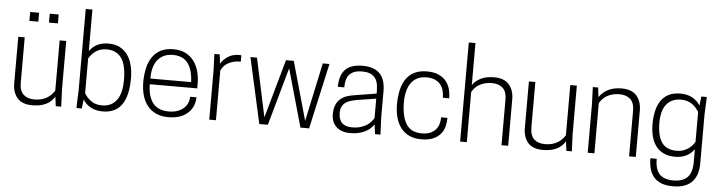

<svg xmlns="http://www.w3.org/2000/svg" viewBox="-55 -1067 5790 1544"><g transform="rotate(5 2840.0 -295.5)"><path d="M221 9Q138 9 99.5 -36Q61 -81 61 -155V-530H113V-164Q113 -98 145.5 -68.5Q178 -39 234 -39Q267 -39 293 -46.5Q319 -54 338.5 -66.5Q358 -79 372 -94.5Q386 -110 395 -125V-530H448V-140L454 0H410L400 -76Q373 -32 328 -11.5Q283 9 221 9ZM369 -665H297V-737H369ZM211 -665H139V-737H211Z M790 9Q732 9 691.5 -13.5Q651 -36 629 -74L620 0H577Q578 -35 579 -70Q580 -105 582 -140V-800H636V-464Q687 -539 790 -539Q843 -539 881.5 -518.5Q920 -498 944.5 -463Q969 -428 981 -379.5Q993 -331 993 -276Q993 9 790 9ZM779 -39Q821 -39 851 -55Q881 -71 900.5 -99.5Q920 -128 929 -167.5Q938 -207 938 -254Q938 -380 897.5 -435.5Q857 -491 779 -491Q729 -491 693 -467Q657 -443 636 -405V-125Q656 -90 691 -64.5Q726 -39 779 -39Z M1318 9Q1260 9 1218 -11Q1176 -31 1148.5 -66Q1121 -101 1107.5 -149.5Q1094 -198 1094 -254Q1094 -315 1106 -367.5Q1118 -420 1144 -458Q1170 -496 1211.5 -517.5Q1253 -539 1313 -539Q1370 -539 1411.5 -518Q1453 -497 1479.5 -461Q1506 -425 1518.5 -377.5Q1531 -330 1531 -276V-242H1148Q1148 -147 1189 -92Q1230 -37 1318 -37Q1360 -37 1390.5 -48.5Q1421 -60 1441 -79Q1461 -98 1470.5 -122Q1480 -146 1480 -170H1531Q1531 -140 1520 -108.5Q1509 -77 1484 -50.5Q1459 -24 1418.5 -7.5Q1378 9 1318 9ZM1477 -288Q1475 -382 1436 -437.5Q1397 -493 1313 -493Q1269 -493 1237.5 -477Q1206 -461 1186 -433.5Q1166 -406 1157 -368.5Q1148 -331 1148 -288Z M1703 0H1649V-390L1644 -530H1687L1696 -456Q1717 -491 1754 -515Q1791 -539 1846 -539Q1850 -539 1853.5 -538.5Q1857 -538 1861 -538V-487Q1825 -487 1798 -479Q1771 -471 1752.5 -459Q1734 -447 1722 -432Q1710 -417 1703 -402Z M2455 0H2385L2253 -467L2122 0H2053L1935 -530H1988L2089 -57L2222 -530H2285L2418 -57L2519 -530H2573Z M2787 9Q2716 9 2675.5 -28Q2635 -65 2635 -131Q2635 -173 2647 -203Q2659 -233 2681.5 -253Q2704 -273 2735 -283.5Q2766 -294 2805 -299L2972 -326Q2972 -360 2968.5 -390Q2965 -420 2951.5 -443Q2938 -466 2911.5 -479.5Q2885 -493 2840 -493Q2801 -493 2775.5 -482.5Q2750 -472 2735 -453.5Q2720 -435 2714 -409Q2708 -383 2708 -353H2656Q2656 -446 2700.5 -492.5Q2745 -539 2840 -539Q2892 -539 2927.5 -525Q2963 -511 2984.5 -486Q3006 -461 3015.5 -426Q3025 -391 3025 -350V-140L3031 0H2987L2977 -77Q2916 9 2787 9ZM2799 -38Q2835 -38 2864 -46.5Q2893 -55 2914 -68Q2935 -81 2949.5 -97.5Q2964 -114 2972 -129V-285L2819 -261Q2792 -256 2768 -249Q2744 -242 2726.5 -229Q2709 -216 2699 -196Q2689 -176 2689 -145Q2689 -93 2716 -65.5Q2743 -38 2799 -38Z M3360 9Q3303 9 3262 -11Q3221 -31 3194.5 -66Q3168 -101 3155 -149.5Q3142 -198 3142 -254Q3142 -319 3154.5 -372Q3167 -425 3193 -462Q3219 -499 3260.5 -519Q3302 -539 3360 -539Q3415 -539 3452.5 -522.5Q3490 -506 3513 -478.5Q3536 -451 3546 -415Q3556 -379 3556 -339H3505Q3505 -372 3497 -399.5Q3489 -427 3471.5 -447.5Q3454 -468 3426.5 -479.5Q3399 -491 3361 -491Q3317 -491 3286 -475Q3255 -459 3235 -430.5Q3215 -402 3205.5 -362.5Q3196 -323 3196 -276Q3196 -164 3234 -101.5Q3272 -39 3361 -39Q3400 -39 3427 -50Q3454 -61 3471.5 -80.5Q3489 -100 3497 -125.5Q3505 -151 3505 -181H3556Q3556 -146 3547.5 -112Q3539 -78 3516.5 -51Q3494 -24 3456 -7.5Q3418 9 3360 9Z M4062 0H4008V-366Q4008 -432 3976 -461.5Q3944 -491 3888 -491Q3855 -491 3829 -483.5Q3803 -476 3783.5 -464Q3764 -452 3750.5 -436.5Q3737 -421 3728 -405V0H3674V-800H3728V-461Q3753 -497 3796 -518Q3839 -539 3901 -539Q3984 -539 4023 -493.5Q4062 -448 4062 -375Z M4343 9Q4260 9 4221.5 -36Q4183 -81 4183 -155V-530H4235V-164Q4235 -98 4267.5 -68.5Q4300 -39 4356 -39Q4389 -39 4415 -46.5Q4441 -54 4460.5 -66.5Q4480 -79 4494 -94.5Q4508 -110 4517 -125V-530H4570V-140L4576 0H4532L4522 -76Q4495 -32 4450 -11.5Q4405 9 4343 9Z M5092 0H5038V-366Q5038 -432 5006 -461.5Q4974 -491 4918 -491Q4885 -491 4859 -483.5Q4833 -476 4813.5 -464Q4794 -452 4780.5 -436.5Q4767 -421 4758 -405V0H4704V-390L4699 -530H4742L4751 -453Q4810 -539 4931 -539Q5014 -539 5053 -493.5Q5092 -448 5092 -375Z M5411 209Q5355 209 5316.5 194Q5278 179 5254.5 151Q5231 123 5220.5 85Q5210 47 5210 0H5261Q5261 86 5297.5 124Q5334 162 5409 162Q5484 162 5522 124Q5560 86 5560 1V-103Q5507 -29 5406 -29Q5352 -29 5313.5 -47.5Q5275 -66 5250.5 -99Q5226 -132 5214.5 -177Q5203 -222 5203 -274Q5203 -332 5214 -380.5Q5225 -429 5249 -464.5Q5273 -500 5311.5 -519.5Q5350 -539 5406 -539Q5463 -539 5503 -516.5Q5543 -494 5566 -456L5575 -530H5619L5614 -410Q5614 -405 5613.5 -400Q5613 -395 5613 -390V7Q5613 51 5602 88Q5591 125 5567 152Q5543 179 5504.5 194Q5466 209 5411 209ZM5416 -78Q5442 -78 5464 -85Q5486 -92 5504.5 -104Q5523 -116 5537 -131.5Q5551 -147 5560 -163V-405Q5551 -419 5538.5 -434Q5526 -449 5508.5 -462Q5491 -475 5468 -483Q5445 -491 5416 -491Q5373 -491 5342.5 -475.5Q5312 -460 5293 -433.5Q5274 -407 5265.5 -371.5Q5257 -336 5257 -295Q5257 -236 5267.5 -194.5Q5278 -153 5298 -127Q5318 -101 5347.5 -89.5Q5377 -78 5416 -78Z"/></g></svg>

Font: Tanohe Sans Light
Style: Regular
Weight: 300
Designer: Village Type and Design LLC & Cristiano Sobral
Foundry: Cooper Hewitt Smithsonian Design Museum
Version: Version 1.00;September 29, 2021;FontCreator 13.0.0.2655 64-b